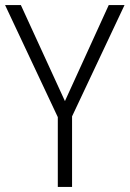

<svg xmlns="http://www.w3.org/2000/svg" viewBox="-20 -734 509 754"><path d="M235 -337 407 -714H469L263 -277V0H207V-274L0 -714H62Z"/></svg>

Font: Noto Sans Sinhala UI SemiCondensed Light
Style: Regular
Weight: 300
Width: 4
Designer: Jelle Bosma - Monotype Design Team
Foundry: Monotype Imaging Inc.
Version: Version 2.006; ttfautohint (v1.8.4.7-5d5b)